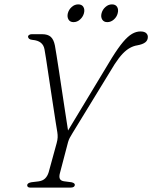

<svg xmlns="http://www.w3.org/2000/svg" viewBox="-20 -856 695 876"><path d="M280.5 -244 490.5 -592Q519.5 -638.5 541.5 -664.5Q563.5 -690.5 582.5 -701.5Q601.5 -712.5 620.5 -712.5Q639 -712.5 647 -704.8Q655 -697 654.5 -687Q654.5 -672 642.8 -662.8Q631 -653.5 605.5 -649Q589.5 -646.5 573 -637.5Q556.5 -628.5 539.5 -610.8Q522.5 -593 503 -563L311 -249Q303 -236 298.2 -227Q293.5 -218 290.5 -207.5L253.5 -66.5Q249 -50.5 252.8 -41Q256.5 -31.5 271.5 -29L306 -24.5Q314.5 -22.5 318 -19.5Q321.5 -16.5 321.5 -12Q321 -6.5 316 -3.2Q311 0 300.5 0H118.5Q111 0 107.5 -3Q104 -6 104 -11Q104.5 -21 123 -24.5L156 -28.5Q174.5 -31 185.5 -41.5Q196.5 -52 202 -70L238.5 -203Q242.5 -217.5 243 -229Q243.5 -240.5 241.5 -253Q239 -268 234.2 -297.8Q229.5 -327.5 223.8 -365.5Q218 -403.5 211.8 -444.2Q205.5 -485 200 -522.5Q194.5 -560 190 -588.8Q185.5 -617.5 183 -631Q179.5 -650.5 166 -661.2Q152.5 -672 128 -674Q118 -675 113.2 -678.8Q108.5 -682.5 108 -688Q107.5 -693 112.5 -696.5Q117.5 -700 125 -700H172Q198 -700 211.5 -688Q225 -676 230.5 -648.5Q233 -634 238 -603.5Q243 -573 249 -533.2Q255 -493.5 261.5 -450.2Q268 -407 274.2 -366.2Q280.5 -325.5 285.5 -292.5Q290.5 -259.5 293.5 -241ZM315.5 -755Q299.5 -755 292.5 -767Q285.5 -779 289.5 -795.5Q294 -812.5 307.2 -824.2Q320.5 -836 337 -836Q353.5 -836 360.5 -824.2Q367.5 -812.5 363 -795.5Q358.5 -779 345.2 -767Q332 -755 315.5 -755ZM469.5 -755Q453.5 -755 446.2 -767Q439 -779 443.5 -796Q448 -812.5 461.2 -824.2Q474.5 -836 491 -836Q507.5 -836 514.5 -824.2Q521.5 -812.5 517 -795.5Q513 -779 499.5 -767Q486 -755 469.5 -755Z"/></svg>

Font: Fraunces 72pt Soft Wonky ExtraLight
Style: Italic
Weight: 250
Italic angle: -16°
Version: Version 1.000;[b76b70a41]